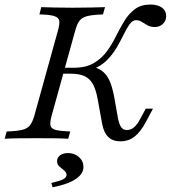

<svg xmlns="http://www.w3.org/2000/svg" viewBox="-25 -602 741 833"><path d="M497.6 11.3Q464.5 11.3 445.2 -7.3Q425.8 -25.8 418.5 -62.9L399.2 -169.4Q391.9 -211.3 378.6 -235.9Q365.3 -260.5 342.3 -271.4Q319.4 -282.3 280.6 -282.3H238.7L245.2 -308.1H295.2Q347.6 -308.1 381.9 -328.2Q416.1 -348.4 438.7 -379.4Q461.3 -410.5 478.6 -445.6Q496 -480.6 514.9 -511.7Q533.9 -542.7 560.5 -562.5Q587.1 -582.3 627.4 -582.3Q658.9 -582.3 677.4 -569Q696 -555.6 696 -532.3Q696 -512.1 681.9 -498.4Q667.7 -484.7 646.8 -484.7Q628.2 -484.7 614.9 -492.3Q601.6 -500 589.9 -507.3Q578.2 -514.5 565.3 -514.5Q550 -514.5 537.5 -497.2Q525 -479.8 511.7 -452.4Q498.4 -425 480.6 -394.8Q462.9 -364.5 437.5 -339.5Q412.1 -314.5 375.8 -301.6L381.5 -311.3Q409.7 -303.2 426.6 -286.7Q443.5 -270.2 454 -242.7Q464.5 -215.3 471.8 -174.2L487.1 -87.1Q492.7 -61.3 501.2 -49.6Q509.7 -37.9 525 -37.9Q542.7 -37.9 556.5 -49.6Q570.2 -61.3 583.1 -85.5L607.3 -130.6H638.7L607.3 -71.8Q583.9 -28.2 557.7 -8.5Q531.5 11.3 497.6 11.3ZM-4.8 0 4 -31.5Q48.4 -33.1 71.4 -38.7Q94.4 -44.4 105.2 -58.5Q116.1 -72.6 124.2 -100.8L226.6 -470.2Q234.7 -499.2 231.9 -512.9Q229 -526.6 208.9 -532.7Q188.7 -538.7 146 -539.5L154 -571Q175.8 -570.2 210.9 -569.4Q246 -568.5 290.3 -568.5Q333.1 -568.5 369.8 -569.4Q406.5 -570.2 430.6 -571L421.8 -539.5Q377.4 -537.9 354.4 -532.3Q331.5 -526.6 320.6 -512.9Q309.7 -499.2 301.6 -470.2L199.2 -100.8Q191.1 -71.8 194 -57.7Q196.8 -43.5 216.9 -38.3Q237.1 -33.1 279.8 -31.5L271 0Q249.2 -1.6 213.3 -2Q177.4 -2.4 135.5 -2.4Q90.3 -2.4 54.4 -2Q18.5 -1.6 -4.8 0ZM203.2 210.5 197.6 191.9Q235.5 183.1 249.6 175.4Q263.7 167.7 263.7 156.5Q263.7 146 253.6 137.9Q243.5 129.8 233.1 120.6Q222.6 111.3 222.6 96.8Q222.6 81.5 235.9 71.8Q249.2 62.1 270.2 62.1Q298.4 62.1 317.7 79.4Q337.1 96.8 337.1 122.6Q337.1 152.4 303.2 175Q269.4 197.6 203.2 210.5Z"/></svg>

Font: Playfair 12pt Light
Style: Italic
Weight: 300
Italic angle: -15.6°
Designer: Claus Eggers Sørensen
Foundry: Claus Eggers Sørensen
Version: Version 2.000;gftools[0.9.28]